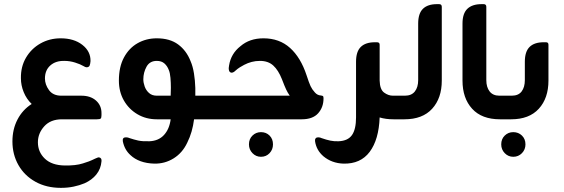

<svg xmlns="http://www.w3.org/2000/svg" viewBox="-20 -576 2723 927"><path d="M459 184Q472 187 470 203Q467 239 445.5 266Q424 293 388 309Q364 319 335.5 325Q307 331 274 331Q204 331 151 301.5Q98 272 69 221Q40 170 40 107Q40 48 64.5 1Q89 -46 133 -74Q108 -98 94.5 -131Q81 -164 81 -198Q80 -254 105.5 -297.5Q131 -341 175 -366Q219 -391 273 -391Q337 -391 377.5 -359.5Q418 -328 417 -281Q416 -268 413 -260Q410 -252 399 -251Q392 -251 383 -257Q368 -266 342.5 -274Q317 -282 291 -282Q249 -283 223 -260Q197 -237 197 -197Q197 -168 216.5 -141Q236 -114 276 -114H373Q417 -114 443.5 -90.5Q470 -67 470 -30V-20Q470 -7 466 -3.5Q462 0 448 0H279Q224 0 193.5 34Q163 68 163 111Q163 158 196.5 190Q230 222 292 223Q346 224 380 213Q394 209 408.5 203.5Q423 198 439 190Q446 187 451 185Q456 183 459 184Z M923 -114H1020V0H917Q913 31 905 59Q897 87 884 113Q861 162 818.5 188.5Q776 215 725 214Q688 213 659 202.5Q630 192 610 173Q581 147 573 106Q570 87 588 87Q593 87 597.5 88Q602 89 606 91Q627 98 647 102.5Q667 107 702 106Q746 104 772 75.5Q798 47 804 0H737Q685 0 643.5 -24.5Q602 -49 578 -91Q554 -133 554 -187Q554 -253 578.5 -298.5Q603 -344 644.5 -367.5Q686 -391 737 -391Q800 -391 840 -361.5Q880 -332 900 -281Q911 -256 916.5 -221.5Q922 -187 923 -151ZM737 -114H804Q805 -129 805 -152.5Q805 -176 803 -200Q801 -224 795 -238Q788 -257 774 -269.5Q760 -282 737 -282Q703 -282 687.5 -254Q672 -226 672 -193Q672 -177 678.5 -158.5Q685 -140 699.5 -127Q714 -114 737 -114Z M1437 0H1009V-114H1379Q1369 -128 1361.5 -144Q1354 -160 1341 -194Q1324 -237 1299.5 -259.5Q1275 -282 1235 -282Q1214 -282 1195 -277Q1176 -272 1159 -263Q1149 -258 1138 -251Q1127 -244 1117 -235Q1107 -225 1098 -225Q1087 -226 1085 -239Q1084 -244 1084.5 -249Q1085 -254 1086 -260Q1095 -317 1141 -353Q1185 -391 1252 -391Q1329 -391 1380.5 -344.5Q1432 -298 1460 -213Q1472 -176 1479.5 -160Q1487 -144 1500 -130Q1512 -116 1529 -115Q1537 -114 1539.5 -112Q1542 -110 1542 -101Q1542 -58 1516 -29Q1490 0 1437 0ZM1240 62Q1265 62 1281.5 78.5Q1298 95 1298 121Q1298 146 1281.5 163.5Q1265 181 1240 181Q1216 181 1199 163.5Q1182 146 1182 121Q1182 95 1199 78.5Q1216 62 1240 62Z M1877 -114H1913V0H1880Q1842 0 1813 -9Q1809 98 1765 157Q1721 216 1638 214Q1582 212 1542 179Q1507 149 1501 105Q1500 97 1504 92Q1508 87 1516 87Q1521 87 1525 88Q1529 89 1533 91Q1556 99 1575 103Q1594 107 1615 106Q1660 104 1679.5 76Q1699 48 1699 -9V-278Q1699 -327 1722 -349.5Q1745 -372 1790 -372H1800Q1813 -372 1813 -360V-187Q1814 -144 1834.5 -129Q1855 -114 1877 -114Z M1933 0H1901V-114H1935Q1967 -114 1983 -134.5Q1999 -155 1999 -189V-462Q1999 -511 2022 -533.5Q2045 -556 2090 -556H2100Q2113 -556 2113 -543V-187Q2113 -102 2066.5 -51Q2020 0 1933 0Z M2427 0H2394Q2306 0 2259.5 -51Q2213 -102 2213 -187V-462Q2213 -511 2236.5 -533.5Q2260 -556 2305 -556H2315Q2328 -556 2328 -543V-189Q2328 -155 2344 -134.5Q2360 -114 2391 -114H2427Z M2448 0H2416V-114H2451Q2483 -114 2498.5 -134.5Q2514 -155 2514 -189V-278Q2514 -327 2537 -349.5Q2560 -372 2605 -372H2616Q2628 -372 2628 -360V-187Q2628 -102 2581.5 -51Q2535 0 2448 0ZM2458 62Q2483 62 2500 78.5Q2517 95 2517 121Q2517 146 2500 163.5Q2483 181 2458 181Q2434 181 2417 163.5Q2400 146 2400 121Q2400 95 2417 78.5Q2434 62 2458 62Z"/></svg>

Font: Zain ExtraBold
Style: Regular
Weight: 800
Designer: Zain,Boutros
Foundry: Mobile Telecommunications Company (Zain), 2024
Version: Version 1.50; ttfautohint (v1.8.4)